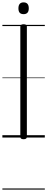

<svg xmlns="http://www.w3.org/2000/svg" viewBox="-20 -1157 397 1615"><path d="M179 14Q164 14 157.5 9Q151 4 151 -5V-934Q151 -944 158 -948.5Q165 -953 178 -953Q192 -953 199 -948.5Q206 -944 206 -934V-5Q206 4 199.5 9Q193 14 179 14ZM179 -1038Q156 -1038 145.5 -1050Q135 -1062 135 -1087Q135 -1112 146 -1124.5Q157 -1137 178 -1137Q200 -1137 211 -1124.5Q222 -1112 222 -1087Q222 -1062 211 -1050Q200 -1038 179 -1038ZM0 428H357V438H0ZM0 -20H357V0H0ZM0 -505H357V-500H0ZM0 -948H357V-938H0Z"/></svg>

Font: Playwrite US Modern Guides
Style: Regular
Weight: 400
Designer: Veronika Burian, José Scaglione
Foundry: TypeTogether
Version: Version 1.003